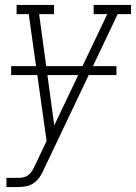

<svg xmlns="http://www.w3.org/2000/svg" viewBox="-20 -550 549 775"><path d="M6 205V168H53Q65 168 77 165Q89 162 98 153.5Q107 145 113 134Q119 123 124 112L168 19L96 -493H47V-530H198V-493H138L199 -44L413 -493H358V-530H509V-493H455L185 75L160 127Q153 144 143.5 159.5Q134 175 119.5 186.5Q105 198 87.5 201.5Q70 205 53 205ZM25 -247V-283H450V-247Z"/></svg>

Font: Iosevka Slab XLtObl
Style: Regular
Weight: 200
Italic angle: -9°
Monospace: yes
Designer: Belleve Invis
Foundry: Belleve Invis
Version: Version 11.1.1; ttfautohint (v1.8.3)